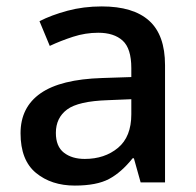

<svg xmlns="http://www.w3.org/2000/svg" viewBox="-20 -568 612 598"><path d="M297 -548Q395 -548 444.5 -503.5Q494 -459 494 -365V0H418L397 -75H393Q358 -31 319.5 -10.5Q281 10 213 10Q140 10 92 -29.5Q44 -69 44 -153Q44 -234 106.5 -277.5Q169 -321 298 -325L389 -328V-356Q389 -417 362 -441.5Q335 -466 286 -466Q246 -466 207.5 -453.5Q169 -441 135 -425L103 -502Q140 -521 190 -534.5Q240 -548 297 -548ZM316 -256Q224 -253 189 -227Q154 -201 154 -154Q154 -112 179 -92.5Q204 -73 244 -73Q306 -73 347.5 -107.5Q389 -142 389 -212V-259Z"/></svg>

Font: Noto Sans Meetei Mayek Medium
Style: Regular
Weight: 500
Designer: Monotype Design Team and Neelakash Kshetrimayum
Foundry: Monotype Imaging Inc.
Version: Version 2.002; ttfautohint (v1.8.4.7-5d5b)